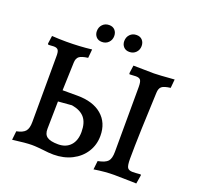

<svg xmlns="http://www.w3.org/2000/svg" viewBox="-141 -966 1153 1126"><g transform="rotate(20 435.5 -402.5)"><path d="M239 5Q231 4 208.5 2Q186 0 168 0Q132 0 48 11L54 -44Q94 -52 109 -70Q124 -88 124 -127L125 -533Q126 -565 118.5 -576Q111 -587 91 -587L57 -585L53 -591L60 -641Q105 -638 150 -638Q232 -638 308 -647L303 -593Q264 -588 249 -576.5Q234 -565 233 -538L227 -363H319Q417 -363 472 -316Q527 -269 527 -187Q527 -131 498.5 -86Q470 -41 419.5 -15.5Q369 10 305 10Q276 10 239 5ZM562 -43Q608 -52 623.5 -69.5Q639 -87 639 -129L640 -533Q640 -565 632.5 -576Q625 -587 603 -587L564 -585L561 -591L568 -641L635 -640Q657 -639 696 -639Q723 -639 823 -647L818 -593Q778 -588 764 -576.5Q750 -565 749 -537Q744 -433 740 -310.5Q736 -188 736 -121Q736 -80 744 -66.5Q752 -53 777 -53Q793 -53 826 -56L829 -51L820 3Q801 3 790 2L682 0Q625 0 556 11ZM415 -171Q415 -229 389 -259.5Q363 -290 309 -299L224 -292L221 -121Q220 -86 241 -71Q262 -56 310 -56Q359 -56 387 -86.5Q415 -117 415 -171ZM297 -758Q297 -783 313 -799.5Q329 -816 354 -816Q377 -816 390 -801.5Q403 -787 403 -765Q403 -741 387 -724.5Q371 -708 346 -708Q323 -708 310 -722.5Q297 -737 297 -758ZM468 -758Q468 -783 484 -799.5Q500 -816 525 -816Q548 -816 561 -801.5Q574 -787 574 -765Q574 -741 558 -724.5Q542 -708 517 -708Q494 -708 481 -722.5Q468 -737 468 -758Z"/></g></svg>

Font: Alegreya SC Medium
Style: Regular
Weight: 500
Designer: Juan Pablo del Peral
Foundry: Huerta Tipografica
Version: Version 2.007; ttfautohint (v1.6)